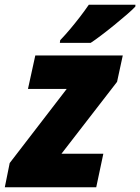

<svg xmlns="http://www.w3.org/2000/svg" viewBox="-51 -786 588 806"><path d="M-30.8 0 -10.3 -101.6 229 -412.6H66.4L97.2 -553.2H464.4L440.4 -442.4L207 -140.6H382.8L353 0ZM200.2 -606 201.7 -617.2Q222.7 -639.2 243.7 -664.1Q264.6 -689 284.7 -715.1Q304.7 -741.2 321.8 -766.1H517.6L517.1 -758.3Q505.9 -746.1 481.7 -725.1Q457.5 -704.1 428.7 -680.7Q399.9 -657.2 373 -637Q346.2 -616.7 329.6 -606Z"/></svg>

Font: Open Sans SemiCondensed ExtraBold
Style: Italic
Weight: 800
Width: 4
Italic angle: -12°
Designer: Monotype Design Team
Foundry: Monotype Imaging Inc.
Version: Version 3.003